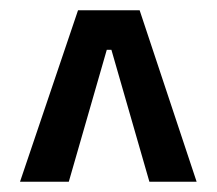

<svg xmlns="http://www.w3.org/2000/svg" viewBox="-20 -676 423 374"><path d="M19 -322 132 -656H252L363 -322H271L197 -579H188L114 -322Z"/></svg>

Font: Bricolage Grotesque 24pt Condensed
Style: Regular
Weight: 400
Width: 3
Designer: Mathieu Triay
Foundry: Atelier Triay
Version: Version 1.001;gftools[0.9.33.dev8+g029e19f]